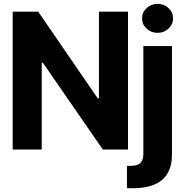

<svg xmlns="http://www.w3.org/2000/svg" viewBox="-20 -789 955 1013"><path d="M502 -727.5H655.3V0H522.5L206.5 -457.5H200.2V0H46.9V-727.5H181.6L495.6 -270H502ZM736.3 24.9V-545.9H887.2V27.3Q887.2 204.1 680.7 204.1H649.9V85.9H669.4Q705.6 85.9 720.7 71.3Q735.8 56.6 736.3 24.9ZM811 -615.7Q777.3 -615.7 753.4 -638.2Q729.5 -660.6 729.5 -692.4Q729.5 -724.1 753.4 -746.3Q777.3 -768.6 811 -768.6Q845.2 -768.6 869.1 -746.3Q893.1 -724.1 893.1 -692.4Q893.1 -660.6 869.1 -638.2Q845.2 -615.7 811 -615.7Z"/></svg>

Font: Inter Tight Stencil
Style: Bold
Weight: 700
Designer: Rasmus Andersson
Foundry: rsms
Version: Version 3.004;Glyphs 3.1.2 (3151)